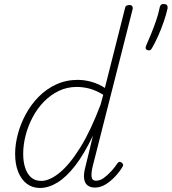

<svg xmlns="http://www.w3.org/2000/svg" viewBox="-20 -915 851 952"><path d="M178 17Q141 17 113.5 -3.5Q86 -24 70.5 -62Q55 -100 55 -152Q55 -199 68.5 -250Q82 -301 108 -349Q134 -397 172 -435.5Q210 -474 259 -496.5Q308 -519 366 -519Q399 -519 434.5 -509Q470 -499 500 -479L600 -875Q601 -883 606.5 -886.5Q612 -890 622 -890Q632 -890 635.5 -884.5Q639 -879 638 -871L440 -92Q432 -59 434 -39Q436 -19 456 -19Q476 -19 494.5 -32.5Q513 -46 531.5 -66Q550 -86 562 -105Q567 -112 572 -112.5Q577 -113 583 -109Q590 -103 590.5 -98.5Q591 -94 588 -89Q575 -66 553 -42Q531 -18 505 -1.5Q479 15 450 15Q428 15 414 4Q400 -7 397 -29.5Q394 -52 403 -86Q413 -126 422.5 -165.5Q432 -205 441 -243Q398 -152 353.5 -94.5Q309 -37 265 -10Q221 17 178 17ZM95 -151Q95 -114 104.5 -84Q114 -54 133.5 -36Q153 -18 184 -18Q226 -18 276 -59Q326 -100 378 -183.5Q430 -267 479 -397L492 -445Q452 -469 420.5 -476.5Q389 -484 361 -484Q312 -484 271 -464Q230 -444 197 -410Q164 -376 141.5 -333Q119 -290 107 -243.5Q95 -197 95 -151ZM712 -666Q704 -669 702.5 -675Q701 -681 705 -690Q716 -714 729 -746Q742 -778 753.5 -811Q765 -844 771 -874Q772 -882 776 -888.5Q780 -895 790 -895Q805 -895 808.5 -888.5Q812 -882 811 -874Q804 -842 791.5 -806Q779 -770 764 -736.5Q749 -703 735 -679Q731 -671 726.5 -667.5Q722 -664 712 -666Z"/></svg>

Font: Playwrite IS Thin
Style: Regular
Weight: 250
Designer: Veronika Burian, José Scaglione
Foundry: TypeTogether
Version: Version 1.002